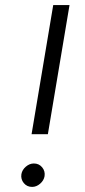

<svg xmlns="http://www.w3.org/2000/svg" viewBox="-20 -720 332 754"><path d="M104 -193 189 -700H253L168 -193ZM106 14Q86 14 73.5 -1Q61 -16 64 -36Q67 -53 81.5 -65.5Q96 -78 113 -78Q133 -78 145.5 -63Q158 -48 155 -28Q152 -11 137.5 1.5Q123 14 106 14Z"/></svg>

Font: Figtree Light
Style: Italic
Weight: 300
Italic angle: -9.5°
Foundry: Erik Kennedy
Version: Version 2.001; ttfautohint (v1.8.4.7-5d5b);gftools[0.9.27]